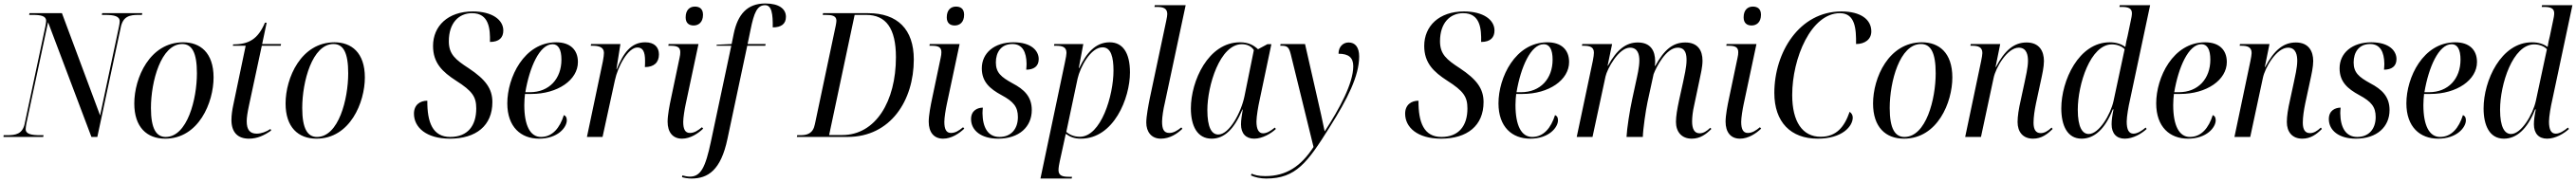

<svg xmlns="http://www.w3.org/2000/svg" viewBox="-41 -790 14847 1050"><path d="M-21 0H208L210 -10H192C141 -10 107 -16 107 -45C107 -52 109 -65 111 -77L236 -662L486 0H520L655 -632C668 -697 708 -704 757 -704H777L779 -714H548L546 -704H565C616 -704 649 -697 649 -667C649 -659 647 -647 644 -633L536 -124L316 -714H129L127 -704H149C194 -704 225 -698 225 -670C225 -664 223 -651 221 -640L101 -75C88 -17 50 -10 0 -10H-20Z M911 10C1105 10 1190 -200 1190 -343C1190 -487 1112 -546 1015 -546C822 -546 733 -340 733 -193C733 -56 806 10 911 10ZM914 0C861 0 829 -45 829 -167C829 -319 887 -536 1009 -536C1066 -536 1094 -486 1094 -367C1094 -219 1039 0 914 0Z M1394 10C1443 10 1484 -10 1522 -37L1518 -46C1495 -30 1464 -19 1439 -19C1400 -19 1381 -40 1381 -91C1381 -111 1385 -139 1394 -181L1468 -526H1577L1579 -536H1470L1496 -659H1486C1446 -564 1393 -534 1303 -534L1301 -526H1375L1305 -191C1297 -155 1293 -124 1293 -98C1293 -28 1328 10 1394 10Z M1783 10C1977 10 2062 -200 2062 -343C2062 -487 1984 -546 1887 -546C1694 -546 1605 -340 1605 -193C1605 -56 1678 10 1783 10ZM1786 0C1733 0 1701 -45 1701 -167C1701 -319 1759 -536 1881 -536C1938 -536 1966 -486 1966 -367C1966 -219 1911 0 1786 0Z M2552 10C2703 10 2797 -65 2797 -201C2797 -279 2757 -332 2661 -396C2584 -446 2546 -477 2546 -552C2546 -657 2603 -714 2680 -714C2778 -714 2785 -623 2783 -548C2837 -548 2860 -574 2860 -614C2860 -675 2797 -724 2684 -724C2540 -724 2455 -639 2455 -525C2455 -426 2510 -375 2587 -325C2683 -264 2704 -231 2704 -164C2704 -65 2655 0 2554 0C2453 0 2421 -84 2422 -209C2381 -209 2345 -186 2345 -134C2345 -56 2415 10 2552 10Z M3066 10C3174 10 3226 -55 3226 -96C3226 -114 3219 -122 3209 -126C3186 -53 3144 0 3077 0C3015 0 2981 -66 2981 -184C2981 -204 2983 -233 2985 -248H3021C3174 -248 3290 -329 3290 -432C3290 -504 3244 -546 3165 -546C2979 -546 2883 -342 2883 -194C2883 -57 2962 10 3066 10ZM3013 -258H2987C3011 -401 3069 -535 3144 -535C3177 -535 3195 -505 3195 -446C3195 -336 3125 -258 3013 -258Z M3434 -437 3342 0H3432L3503 -326C3520 -407 3579 -516 3633 -516C3664 -516 3677 -492 3677 -440C3677 -429 3677 -418 3676 -403C3728 -403 3757 -429 3757 -476C3757 -517 3732 -546 3678 -546C3595 -546 3551 -482 3514 -391H3512L3535 -536H3366L3364 -526H3374C3409 -526 3440 -519 3440 -485C3440 -476 3438 -457 3434 -437Z M3957 -643C3984 -643 4011 -660 4011 -705C4011 -740 3990 -752 3964 -752C3934 -752 3911 -732 3911 -690C3911 -657 3930 -643 3957 -643ZM3890 10C3938 10 3983 -20 4012 -48L4005 -56C3982 -37 3961 -23 3935 -23C3908 -23 3897 -45 3897 -87C3897 -111 3905 -160 3911 -188L3985 -536H3813L3811 -526H3823C3861 -526 3880 -519 3880 -489C3880 -480 3879 -469 3876 -457L3827 -224C3818 -182 3807 -125 3807 -88C3807 -28 3836 10 3890 10Z M3944 240C4040 240 4114 192 4152 11L4266 -526H4370L4372 -536H4268L4285 -618C4305 -717 4323 -760 4369 -760C4407 -760 4414 -710 4413 -632C4462 -632 4489 -652 4489 -693C4489 -739 4449 -770 4370 -770C4265 -770 4211 -706 4188 -595L4176 -536L4090 -532L4089 -526H4174L4057 25C4025 177 3998 229 3935 229C3921 229 3903 225 3892 222L3890 232C3902 236 3925 240 3944 240Z M4552 0H4844C5093 0 5226 -211 5226 -447C5226 -621 5132 -714 4963 -714H4703L4701 -704H4718C4752 -704 4780 -700 4780 -671C4780 -663 4778 -653 4776 -642L4656 -74C4645 -18 4611 -10 4570 -10H4554ZM4814 -11H4738L4885 -704H4952C5066 -704 5123 -626 5123 -460C5123 -205 5006 -11 4814 -11Z M5462 -643C5489 -643 5516 -660 5516 -705C5516 -740 5495 -752 5469 -752C5439 -752 5416 -732 5416 -690C5416 -657 5435 -643 5462 -643ZM5395 10C5443 10 5488 -20 5517 -48L5510 -56C5487 -37 5466 -23 5440 -23C5413 -23 5402 -45 5402 -87C5402 -111 5410 -160 5416 -188L5490 -536H5318L5316 -526H5328C5366 -526 5385 -519 5385 -489C5385 -480 5384 -469 5381 -457L5332 -224C5323 -182 5312 -125 5312 -88C5312 -28 5341 10 5395 10Z M5712 10C5834 10 5906 -59 5906 -155C5906 -232 5863 -274 5794 -310C5729 -346 5699 -371 5699 -430C5699 -488 5729 -536 5794 -536C5853 -536 5875 -489 5876 -422C5876 -411 5875 -400 5874 -388C5917 -388 5946 -407 5946 -449C5946 -496 5905 -546 5801 -546C5690 -546 5618 -484 5618 -396C5618 -318 5664 -278 5732 -241C5801 -204 5826 -173 5826 -115C5826 -44 5785 0 5720 0C5653 0 5623 -55 5622 -137C5622 -147 5623 -158 5624 -169C5595 -169 5556 -154 5556 -103C5556 -37 5615 10 5712 10Z M6097 -430 5956 240H6136L6138 230H6123C6085 230 6060 225 6060 191C6060 179 6064 154 6067 142L6090 37C6094 17 6097 4 6102 -18C6128 1 6152 10 6189 10C6379 10 6472 -224 6472 -372C6472 -486 6430 -546 6355 -546C6271 -546 6219 -480 6180 -398H6177L6203 -536H6036L6034 -526H6045C6082 -526 6106 -519 6106 -485C6106 -477 6103 -457 6097 -430ZM6183 -1C6143 -1 6118 -18 6105 -29L6170 -336C6185 -403 6245 -517 6314 -517C6363 -517 6377 -459 6377 -383C6377 -238 6305 -1 6183 -1Z M6650 10C6702 10 6745 -19 6774 -47L6768 -55C6745 -36 6722 -23 6699 -23C6667 -23 6657 -45 6657 -89C6657 -114 6665 -164 6672 -192L6793 -760H6615L6613 -750H6628C6665 -750 6687 -741 6687 -709C6687 -703 6685 -687 6681 -670L6586 -222C6578 -181 6566 -119 6566 -83C6566 -30 6595 10 6650 10Z M6943 10C7016 10 7073 -45 7120 -158H7122C7117 -124 7112 -101 7112 -72C7112 -20 7140 10 7188 10C7236 10 7287 -21 7313 -46L7307 -54C7281 -33 7260 -21 7239 -21C7214 -21 7201 -44 7201 -89C7201 -118 7212 -181 7218 -207L7287 -535H7264L7210 -506C7186 -528 7157 -546 7106 -546C6923 -546 6823 -322 6823 -165C6823 -63 6860 10 6943 10ZM6981 -14C6943 -14 6918 -54 6918 -155C6918 -295 6990 -535 7117 -535C7145 -535 7172 -524 7186 -501L7132 -235C7113 -142 7045 -14 6981 -14Z M7257 240C7429 240 7495 148 7624 -58C7725 -218 7793 -352 7793 -464C7793 -518 7770 -545 7732 -545C7702 -545 7674 -522 7674 -480C7732 -480 7759 -458 7759 -408C7759 -309 7679 -162 7595 -33H7594C7587 -69 7561 -187 7549 -237L7481 -536H7340L7338 -526H7347C7381 -526 7389 -515 7399 -476L7530 58C7458 169 7373 226 7252 226C7211 226 7189 219 7173 212L7169 222C7192 233 7225 240 7257 240Z M8265 10C8416 10 8510 -65 8510 -201C8510 -279 8470 -332 8374 -396C8297 -446 8259 -477 8259 -552C8259 -657 8316 -714 8393 -714C8491 -714 8498 -623 8496 -548C8550 -548 8573 -574 8573 -614C8573 -675 8510 -724 8397 -724C8253 -724 8168 -639 8168 -525C8168 -426 8223 -375 8300 -325C8396 -264 8417 -231 8417 -164C8417 -65 8368 0 8267 0C8166 0 8134 -84 8135 -209C8094 -209 8058 -186 8058 -134C8058 -56 8128 10 8265 10Z M8779 10C8887 10 8939 -55 8939 -96C8939 -114 8932 -122 8922 -126C8899 -53 8857 0 8790 0C8728 0 8694 -66 8694 -184C8694 -204 8696 -233 8698 -248H8734C8887 -248 9003 -329 9003 -432C9003 -504 8957 -546 8878 -546C8692 -546 8596 -342 8596 -194C8596 -57 8675 10 8779 10ZM8726 -258H8700C8724 -401 8782 -535 8857 -535C8890 -535 8908 -505 8908 -446C8908 -336 8838 -258 8726 -258Z M9710 10C9759 10 9793 -16 9823 -46L9817 -53C9796 -33 9777 -21 9755 -21C9725 -21 9712 -47 9712 -89C9712 -114 9716 -149 9724 -183L9754 -325C9761 -359 9772 -403 9772 -440C9772 -500 9744 -545 9673 -545C9601 -545 9551 -503 9500 -410H9497C9499 -419 9499 -428 9499 -437C9499 -497 9473 -545 9399 -545C9332 -545 9279 -505 9227 -411H9225L9251 -536H9079L9077 -526H9086C9123 -526 9146 -519 9146 -486C9146 -477 9144 -459 9140 -440L9047 0H9138L9213 -349C9222 -391 9288 -515 9354 -515C9399 -515 9408 -476 9408 -441C9408 -402 9396 -353 9388 -316L9367 -219C9353 -156 9336 -46 9334 0H9428C9429 -44 9445 -155 9455 -201L9490 -362C9505 -402 9562 -515 9629 -515C9677 -515 9680 -472 9680 -442C9680 -402 9666 -347 9660 -316L9637 -212C9626 -160 9619 -120 9619 -87C9619 -30 9651 10 9710 10Z M10055 -643C10082 -643 10109 -660 10109 -705C10109 -740 10088 -752 10062 -752C10032 -752 10009 -732 10009 -690C10009 -657 10028 -643 10055 -643ZM9988 10C10036 10 10081 -20 10110 -48L10103 -56C10080 -37 10059 -23 10033 -23C10006 -23 9995 -45 9995 -87C9995 -111 10003 -160 10009 -188L10083 -536H9911L9909 -526H9921C9959 -526 9978 -519 9978 -489C9978 -480 9977 -469 9974 -457L9925 -224C9916 -182 9905 -125 9905 -88C9905 -28 9934 10 9988 10Z M10436 10C10577 10 10638 -61 10638 -112C10638 -127 10630 -138 10620 -145C10590 -58 10544 -1 10453 -1C10348 -1 10289 -88 10289 -242C10289 -455 10398 -714 10564 -714C10653 -714 10658 -622 10657 -536C10708 -536 10745 -563 10745 -609C10745 -678 10683 -724 10573 -724C10330 -724 10186 -488 10186 -254C10186 -86 10280 10 10436 10Z M10933 10C11127 10 11212 -200 11212 -343C11212 -487 11134 -546 11037 -546C10844 -546 10755 -340 10755 -193C10755 -56 10828 10 10933 10ZM10936 0C10883 0 10851 -45 10851 -167C10851 -319 10909 -536 11031 -536C11088 -536 11116 -486 11116 -367C11116 -219 11061 0 10936 0Z M11677 10C11726 10 11760 -16 11790 -46L11784 -54C11762 -33 11742 -22 11721 -22C11693 -22 11680 -43 11680 -82C11680 -115 11686 -154 11694 -193L11722 -323C11730 -360 11740 -404 11740 -438C11740 -494 11714 -545 11640 -545C11568 -545 11514 -500 11463 -403H11461L11488 -536H11318L11316 -526H11326C11362 -526 11385 -518 11385 -484C11385 -476 11382 -457 11378 -438L11286 0H11377L11450 -341C11462 -399 11528 -515 11595 -515C11642 -515 11648 -469 11648 -439C11648 -399 11634 -344 11629 -318L11607 -216C11594 -160 11588 -118 11588 -86C11588 -29 11619 10 11677 10Z M11957 10C12028 10 12091 -42 12137 -159H12141C12134 -125 12130 -97 12130 -73C12130 -20 12158 10 12206 10C12254 10 12303 -19 12332 -46L12326 -54C12304 -35 12278 -19 12256 -19C12229 -19 12217 -42 12217 -89C12217 -118 12228 -180 12235 -209L12352 -760H12177L12175 -750H12190C12227 -750 12247 -741 12247 -714C12247 -701 12244 -686 12240 -668L12222 -582C12217 -563 12212 -540 12209 -519C12186 -536 12157 -546 12119 -546C11940 -546 11840 -324 11840 -165C11840 -67 11874 10 11957 10ZM11998 -17C11962 -17 11935 -55 11935 -157C11935 -304 12008 -534 12132 -534C12162 -534 12191 -522 12205 -506L12141 -207C12124 -130 12058 -17 11998 -17Z M12570 10C12678 10 12730 -55 12730 -96C12730 -114 12723 -122 12713 -126C12690 -53 12648 0 12581 0C12519 0 12485 -66 12485 -184C12485 -204 12487 -233 12489 -248H12525C12678 -248 12794 -329 12794 -432C12794 -504 12748 -546 12669 -546C12483 -546 12387 -342 12387 -194C12387 -57 12466 10 12570 10ZM12517 -258H12491C12515 -401 12573 -535 12648 -535C12681 -535 12699 -505 12699 -446C12699 -336 12629 -258 12517 -258Z M13229 10C13278 10 13312 -16 13342 -46L13336 -54C13314 -33 13294 -22 13273 -22C13245 -22 13232 -43 13232 -82C13232 -115 13238 -154 13246 -193L13274 -323C13282 -360 13292 -404 13292 -438C13292 -494 13266 -545 13192 -545C13120 -545 13066 -500 13015 -403H13013L13040 -536H12870L12868 -526H12878C12914 -526 12937 -518 12937 -484C12937 -476 12934 -457 12930 -438L12838 0H12929L13002 -341C13014 -399 13080 -515 13147 -515C13194 -515 13200 -469 13200 -439C13200 -399 13186 -344 13181 -318L13159 -216C13146 -160 13140 -118 13140 -86C13140 -29 13171 10 13229 10Z M13538 10C13660 10 13732 -59 13732 -155C13732 -232 13689 -274 13620 -310C13555 -346 13525 -371 13525 -430C13525 -488 13555 -536 13620 -536C13679 -536 13701 -489 13702 -422C13702 -411 13701 -400 13700 -388C13743 -388 13772 -407 13772 -449C13772 -496 13731 -546 13627 -546C13516 -546 13444 -484 13444 -396C13444 -318 13490 -278 13558 -241C13627 -204 13652 -173 13652 -115C13652 -44 13611 0 13546 0C13479 0 13449 -55 13448 -137C13448 -147 13449 -158 13450 -169C13421 -169 13382 -154 13382 -103C13382 -37 13441 10 13538 10Z M14012 10C14120 10 14172 -55 14172 -96C14172 -114 14165 -122 14155 -126C14132 -53 14090 0 14023 0C13961 0 13927 -66 13927 -184C13927 -204 13929 -233 13931 -248H13967C14120 -248 14236 -329 14236 -432C14236 -504 14190 -546 14111 -546C13925 -546 13829 -342 13829 -194C13829 -57 13908 10 14012 10ZM13959 -258H13933C13957 -401 14015 -535 14090 -535C14123 -535 14141 -505 14141 -446C14141 -336 14071 -258 13959 -258Z M14391 10C14462 10 14525 -42 14571 -159H14575C14568 -125 14564 -97 14564 -73C14564 -20 14592 10 14640 10C14688 10 14737 -19 14766 -46L14760 -54C14738 -35 14712 -19 14690 -19C14663 -19 14651 -42 14651 -89C14651 -118 14662 -180 14669 -209L14786 -760H14611L14609 -750H14624C14661 -750 14681 -741 14681 -714C14681 -701 14678 -686 14674 -668L14656 -582C14651 -563 14646 -540 14643 -519C14620 -536 14591 -546 14553 -546C14374 -546 14274 -324 14274 -165C14274 -67 14308 10 14391 10ZM14432 -17C14396 -17 14369 -55 14369 -157C14369 -304 14442 -534 14566 -534C14596 -534 14625 -522 14639 -506L14575 -207C14558 -130 14492 -17 14432 -17Z"/></svg>

Font: Noto Serif Display SemiCondensed
Style: Italic
Weight: 400
Width: 4
Italic angle: -12°
Designer: Monotype Design Team
Foundry: Monotype Imaging Inc.
Version: Version 2.009